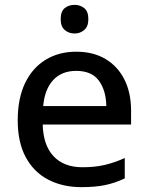

<svg xmlns="http://www.w3.org/2000/svg" viewBox="-20 -761 609 791"><path d="M294 -548Q364 -548 414.5 -518Q465 -488 492.5 -433.5Q520 -379 520 -305V-248H156Q158 -163 200.5 -117.5Q243 -72 320 -72Q371 -72 411.5 -81.5Q452 -91 494 -110V-26Q454 -7 413 1.5Q372 10 315 10Q238 10 178.5 -21Q119 -52 86 -113.5Q53 -175 53 -265Q53 -355 83 -418Q113 -481 167.5 -514.5Q222 -548 294 -548ZM294 -469Q234 -469 199 -431Q164 -393 158 -324H418Q417 -388 387.5 -428.5Q358 -469 294 -469ZM288 -741Q310 -741 327 -727.5Q344 -714 344 -682Q344 -652 327 -637.5Q310 -623 288 -623Q263 -623 246.5 -637.5Q230 -652 230 -682Q230 -714 246.5 -727.5Q263 -741 288 -741Z"/></svg>

Font: Noto Sans New Tai Lue Medium
Style: Regular
Weight: 500
Version: Version 2.003